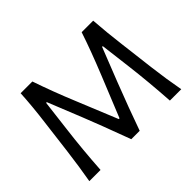

<svg xmlns="http://www.w3.org/2000/svg" viewBox="-141 -975 1236 1236"><g transform="rotate(-45 477.5 -356.5)"><path d="M161.6 0H59.6Q78.6 -106.9 95.2 -237.3L124.5 -472.7Q141.1 -601.1 147 -712.9H253.9Q301.8 -572.3 362.8 -425.3L476.1 -148.4H482.9L595.2 -424.8Q662.1 -590.3 702.6 -712.9H807.6Q816.4 -591.8 831.5 -473.1L860.4 -235.4Q875.5 -112.8 896.5 0H793Q780.8 -185.1 761.7 -339.8L735.4 -553.2H729L638.7 -323.7Q570.8 -149.4 518.1 0H441.4Q359.4 -221.7 318.8 -321.8L225.6 -553.2H219.2L193.4 -340.3Q172.9 -177.7 161.6 0Z"/></g></svg>

Font: Commissioner Flair
Style: Regular
Weight: 400
Designer: Kostas Bartsokas
Foundry: Kostas Bartsokas
Version: Version 1.000